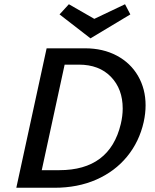

<svg xmlns="http://www.w3.org/2000/svg" viewBox="-20 -886 731 906"><path d="M57 0 200 -658H382Q466 -658 531 -623.5Q596 -589 631.5 -527.5Q667 -466 667 -389Q667 -351 658 -310Q637 -217 579.5 -147Q522 -77 434.5 -38.5Q347 0 237 0ZM559 -374Q559 -466 503.5 -523.5Q448 -581 352 -581H285L177 -83H260Q498 -83 550 -301Q559 -339 559 -374ZM595 -818 407 -705 261 -818 305 -866 425 -797 570 -866Z"/></svg>

Font: Ysabeau Semibold
Style: Italic
Weight: 600
Italic angle: -12°
Designer: Christian Thalmann (Catharsis Fonts)
Version: Version 0.003